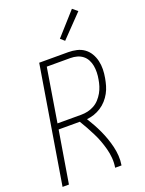

<svg xmlns="http://www.w3.org/2000/svg" viewBox="-176 -1050 852 1132"><g transform="rotate(-20 250.0 -484.0)"><path d="M13 0 134 -735H316Q343 -735 369 -729Q395 -723 415.5 -708Q436 -693 449 -671Q462 -649 468 -623.5Q474 -598 473.5 -571Q473 -544 468 -517Q464 -494 457.5 -471.5Q451 -449 439.5 -428Q428 -407 411.5 -388.5Q395 -370 374 -356.5Q353 -343 330.5 -335.5Q308 -328 285 -326Q300 -302 313.5 -277.5Q327 -253 339 -227Q351 -201 360.5 -174Q370 -147 377 -118.5Q384 -90 386 -60Q388 -30 383 0H343Q348 -31 345.5 -61Q343 -91 335.5 -119Q328 -147 318 -174Q308 -201 295 -226.5Q282 -252 268.5 -277Q255 -302 240 -326H107L53 0ZM113 -362H262Q283 -362 303 -366.5Q323 -371 342.5 -381.5Q362 -392 377 -408.5Q392 -425 402.5 -443.5Q413 -462 419.5 -482.5Q426 -503 429 -523Q433 -544 433.5 -565.5Q434 -587 430.5 -607Q427 -627 417.5 -645Q408 -663 392.5 -675Q377 -687 357.5 -692.5Q338 -698 316 -698H168ZM322 -804 297 -826 424 -968 455 -942Z"/></g></svg>

Font: Iosevka Term Curly Extralight
Style: Italic
Weight: 200
Italic angle: -9°
Designer: Belleve Invis
Foundry: Belleve Invis
Version: Version 32.3.0